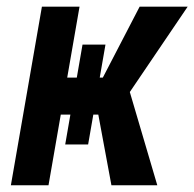

<svg xmlns="http://www.w3.org/2000/svg" viewBox="-20 -548 575 568"><path d="M104 -528.3H215.3L123.5 0H12.2ZM224.1 -416H292L240.7 -120.6H172.9ZM393.1 -528.3H535.2L318.8 -209H134.3L138.2 -318.4H284.2ZM266.1 -234.4 357.4 -298.3 445.3 0H309.6Z"/></svg>

Font: Roboto Condensed Medium
Style: Italic
Weight: 500
Italic angle: -12°
Designer: Christian Robertson
Foundry: Google
Version: Version 3.0; 2020